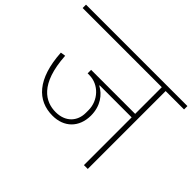

<svg xmlns="http://www.w3.org/2000/svg" viewBox="-168 -932 1166 1166"><g transform="rotate(45 415.5 -349.0)"><path d="M313 -77C412 -77 477 -141 478 -242C478 -327 434 -381 385 -407V-410H660V0H693V-669H851V-698H-20V-669H660V-440H282V-410H296C379 -410 444 -338 444 -256V-233C444 -160 395 -106 311 -106C224 -106 124 -159 110 -389L78 -384C91 -171 182 -77 313 -77Z"/></g></svg>

Font: IBM Plex Devanagari ExtraLight
Style: Regular
Weight: 200
Designer: Mike Abbink, Paul van der Laan, Pieter van Rosmalen, Erin McLaughlin
Foundry: Bold Monday
Version: Version 1.0